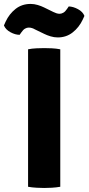

<svg xmlns="http://www.w3.org/2000/svg" viewBox="-62 -928 440 954"><path d="M77.5 -683Q96.5 -687 119.8 -688Q143 -689 157.5 -689Q173.5 -689 195.5 -688Q217.5 -687 237.5 -683V0Q217.5 3.5 195.5 4.8Q173.5 6 157.5 6Q143 6 119.8 4.8Q96.5 3.5 77.5 0ZM111.5 -782Q105 -786 97 -788.5Q89 -791 80.5 -791Q72 -791 62.5 -785.8Q53 -780.5 44 -767L35.5 -755Q13.5 -755 -10.2 -768Q-34 -781 -42.5 -801.5L-34 -820.5Q-16 -859 15.5 -883.8Q47 -908.5 90 -908.5Q108 -908.5 125.5 -903.2Q143 -898 157 -891L203 -868.5Q210 -865 218.2 -862.2Q226.5 -859.5 234.5 -859.5Q243 -859.5 252.5 -864.8Q262 -870 271 -883.5L279.5 -896Q301.5 -895.5 325.5 -882.5Q349.5 -869.5 357.5 -849L349 -830.5Q331 -792 299.2 -767Q267.5 -742 225 -742Q207 -742 189 -747.5Q171 -753 158 -759.5Z"/></svg>

Font: Signika
Style: Bold
Weight: 700
Designer: Anna Giedry
Foundry: Anna Giedry
Version: Version 2.001